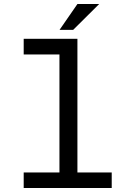

<svg xmlns="http://www.w3.org/2000/svg" viewBox="-20 -945 640 965"><path d="M99.1 -750H369.1V-78.1H541.5V0H99.1V-78.1H278.8V-671.4H99.1ZM369.1 -924.8H478.5L347.7 -794.9H279.3Z"/></svg>

Font: RobotoMono-Regular
Style: Regular
Weight: 400
Designer: Google
Version: Version 2.000985; 2015; ttfautohint (v1.3)